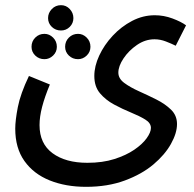

<svg xmlns="http://www.w3.org/2000/svg" viewBox="-20 -492 752 743"><path d="M216 -374Q195 -374 180.5 -388Q166 -402 166 -422Q166 -442 180.5 -457Q195 -472 216 -472Q236 -472 250 -457Q264 -442 264 -422Q264 -402 250 -388Q236 -374 216 -374ZM39 6Q39 -26 49 -77.5Q59 -129 92 -198L173 -165Q153 -117 143 -78.5Q133 -40 133 -8Q133 64 183.5 101Q234 138 318 138Q377 138 422.5 123.5Q468 109 499.5 87.5Q531 66 547.5 43Q564 20 564 3Q564 -16 542 -29.5Q520 -43 487 -56.5Q454 -70 421.5 -87.5Q389 -105 367 -131Q345 -157 345 -198Q345 -236 364 -277Q383 -318 416 -353.5Q449 -389 491 -411Q533 -433 579 -433Q614 -433 647.5 -420.5Q681 -408 700 -394L660 -315Q644 -323 622 -331.5Q600 -340 578 -340Q542 -340 510 -318Q478 -296 458 -266Q438 -236 438 -211Q438 -188 461 -171Q484 -154 517.5 -139Q551 -124 585 -107Q619 -90 642 -67.5Q665 -45 665 -12Q665 23 641.5 65Q618 107 573.5 144.5Q529 182 463 206.5Q397 231 313 231Q234 231 172 206Q110 181 74.5 131Q39 81 39 6ZM152 -263Q131 -263 116.5 -277Q102 -291 102 -311Q102 -332 116.5 -346.5Q131 -361 152 -361Q171 -361 185.5 -346.5Q200 -332 200 -311Q200 -291 185.5 -277Q171 -263 152 -263ZM282 -263Q261 -263 246.5 -277Q232 -291 232 -311Q232 -332 246.5 -346.5Q261 -361 282 -361Q301 -361 315.5 -346.5Q330 -332 330 -311Q330 -291 315.5 -277Q301 -263 282 -263Z"/></svg>

Font: Noto Sans Arabic UI Cn Md
Style: Regular
Weight: 500
Width: 3
Designer: Monotype Design Team, Nadine Chahine and Nizar Qandah
Foundry: Monotype Imaging Inc.
Version: Version 2.010; ttfautohint (v1.8.4.7-5d5b)